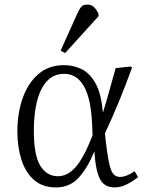

<svg xmlns="http://www.w3.org/2000/svg" viewBox="-20 -806 655 840"><path d="M225 14Q166 14 128.5 -19Q91 -52 73.5 -108Q56 -164 56 -231Q56 -310 79 -376Q102 -442 147.5 -481.5Q193 -521 259 -521Q302 -521 338 -503Q374 -485 398.5 -440.5Q423 -396 430 -315H431Q449 -374 461.5 -420.5Q474 -467 486 -508L550 -515L558 -511Q501 -354 439 -222L444 -178Q454 -95 465.5 -63.5Q477 -32 505 -32Q519 -32 535.5 -38.5Q552 -45 569 -57L584 -31Q563 -14 536 0Q509 14 481 14Q436 14 417 -23.5Q398 -61 393 -142H392Q364 -73 325 -29.5Q286 14 225 14ZM234 -35Q275 -35 310.5 -74.5Q346 -114 385 -214L383 -262Q378 -375 347 -429Q316 -483 261 -483Q214 -483 184.5 -450Q155 -417 141.5 -361Q128 -305 128 -236Q128 -126 156.5 -80.5Q185 -35 234 -35ZM265 -574 245 -584 317 -744Q327 -766 335.5 -776Q344 -786 362 -786Q379 -786 390 -776Q401 -766 411 -746V-735Z"/></svg>

Font: Literata 36pt Light
Style: Italic
Weight: 300
Italic angle: -2°
Designer: Latin by Veronika Burian and Jose Scaglione. Greek by Irene Vlachou. Cyrillic by Vera Evstafieva
Foundry: TypeTogether
Version: Version 3.002